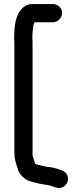

<svg xmlns="http://www.w3.org/2000/svg" viewBox="-20 -742 406 949"><path d="M242 -722H138C123 -722 109 -717 96 -706C58 -676 50 -619 50 -552C51 -541 51 -530 51 -520V13C51 45 59 66 67 89C71 111 87 129 103 141C122 156 148 158 175 166L189 168L204 171C207 171 216 173 219 173C228 175 239 179 247 182L258 185C285 194 308 175 314 156C323 129 305 106 285 100L275 96C258 91 245 86 226 84C204 82 180 76 159 70C157 70 154 67 153 66C150 52 144 41 141 26V-520C141 -531 141 -542 140 -554C140 -578 142 -597 145 -616C145 -619 149 -629 151 -632H242C266 -632 287 -654 287 -678C287 -702 266 -722 242 -722Z"/></svg>

Font: Electronic
Style: Blk
Weight: 900
Version: Version 1.011